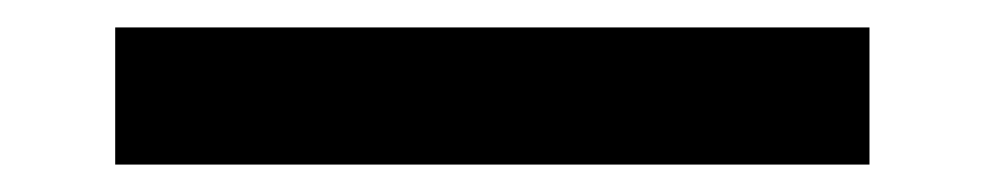

<svg xmlns="http://www.w3.org/2000/svg" viewBox="-20 -420 718 140"><path d="M614 -400H64V-300H614Z"/></svg>

Font: Bruno Ace
Style: Regular
Weight: 400
Designer: Astigmatic (AOETI)
Foundry: Astigmatic (AOETI)
Version: Version 1.000